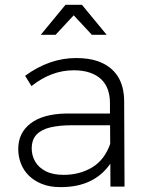

<svg xmlns="http://www.w3.org/2000/svg" viewBox="-20 -762 612 784"><path d="M229.5 2H225Q183.5 2 151.5 -10.8Q119.5 -23.5 97.8 -45Q76 -66.5 65.2 -94.8Q54.5 -123 54.5 -153.5Q54.5 -219.5 104.8 -258Q155 -296.5 249.5 -298.5H429V-341.5Q429 -371 420.5 -395.5Q412 -420 393.8 -437.8Q375.5 -455.5 347.5 -465.2Q319.5 -475 280.5 -475Q190 -475 108.5 -410.5L82.5 -452.5Q182 -525 290.5 -525Q341.5 -525 378.5 -512.5Q487 -474 487 -347L488.5 0H431L430.5 -93.5Q364 2 229.5 2ZM240 -48Q305.5 -48 356.2 -78.5Q407 -109 430 -174.5L429.5 -250.5H272Q224 -250.5 187.2 -242.2Q150.5 -234 130 -213.2Q109.5 -192.5 109.5 -155.5Q109.5 -127 123.5 -102.5Q137.5 -78 166.5 -63Q195.5 -48 240 -48ZM415.5 -620H355L281 -699.5L207 -620H146.5L247.5 -742.5H314.5Z"/></svg>

Font: Argentum Novus Light
Style: Regular
Weight: 300
Designer: Julieta Ulanovsky (font) & Cristiano Sobral (main changes)
Foundry: Julieta Ulanovsky (font) & Cristiano Sobral (main changes)
Version: Version 3.00;November 27, 2020;FontCreator 13.0.0.2655 64-bi